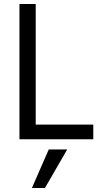

<svg xmlns="http://www.w3.org/2000/svg" viewBox="-20 -694 517 957"><path d="M139 243 223 51H315L204 243ZM158 -73H445V0H77V-674H158Z"/></svg>

Font: Hind
Style: Regular
Weight: 400
Designer: Manushi Parikh, Satya Rajpurohit
Foundry: Indian Type Foundry
Version: Version 2.000;PS 1.0;hotconv 1.0.79;makeotf.lib2.5.61930